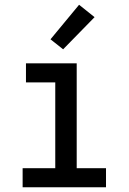

<svg xmlns="http://www.w3.org/2000/svg" viewBox="-20 -786 540 806"><path d="M75 0V-80H212V-440H89V-520H302V-80H425V0ZM245 -579 192 -621 312 -766 377 -714Z"/></svg>

Font: Iosevka SS18 Medium
Style: Regular
Weight: 500
Monospace: yes
Designer: Belleve Invis
Foundry: Belleve Invis
Version: Version 25.1.1; ttfautohint (v1.8.4)